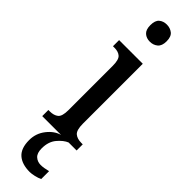

<svg xmlns="http://www.w3.org/2000/svg" viewBox="-342 -735 952 952"><g transform="rotate(45 134.0 -259.0)"><path d="M132 -638Q108 -638 92 -652Q76 -666 76 -698Q76 -731 92 -744.5Q108 -758 132 -758Q156 -758 173 -744.5Q190 -731 190 -698Q190 -666 173 -652Q156 -638 132 -638ZM16 0V-43H26Q54 -43 70.5 -56Q87 -69 87 -113V-423Q87 -466 72 -479.5Q57 -493 30 -493H19V-536H185V-117Q185 -71 201.5 -57Q218 -43 247 -43H257V0ZM168 240Q113 240 83.5 213.5Q54 187 54 130Q54 83 82.5 46.5Q111 10 148 0H201Q176 10 151.5 39Q127 68 127 115Q127 148 143 162.5Q159 177 182 177Q202 177 233 169V224Q220 231 200 235.5Q180 240 168 240Z"/></g></svg>

Font: Noto Serif Myanmar ExtraCondensed Medium
Style: Regular
Weight: 500
Width: 2
Designer: Ben Mitchell and the Monotype Design Team
Foundry: Monotype Imaging Inc.
Version: Version 2.106; ttfautohint (v1.8.4.7-5d5b)